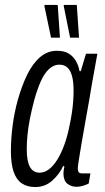

<svg xmlns="http://www.w3.org/2000/svg" viewBox="-20 -743 422 775"><path d="M122 12Q89 12 67 -3.5Q45 -19 34.5 -51Q24 -83 24 -133Q24 -183 31 -236.5Q38 -290 52 -340Q68 -397 90 -442Q112 -487 142 -512.5Q172 -538 210 -538Q239 -538 257 -527Q275 -516 286 -497.5Q297 -479 301 -456H306L327 -526H373L351 -404Q347 -378 340 -338.5Q333 -299 325 -254.5Q317 -210 310 -169Q303 -128 298.5 -99.5Q294 -71 294 -64Q294 -53 297.5 -48Q301 -43 313 -43H345L338 -2Q328 3 314.5 7Q301 11 289 11Q269 11 253 -0.5Q237 -12 236 -41Q236 -48 237 -55Q238 -62 240 -71L235 -73Q220 -40 191 -14Q162 12 122 12ZM140 -46Q160 -46 178 -60Q196 -74 211 -98Q226 -122 238.5 -155.5Q251 -189 259 -228Q266 -260 270 -286.5Q274 -313 275.5 -335.5Q277 -358 277 -378Q277 -412 271 -435Q265 -458 252.5 -470Q240 -482 219 -482Q197 -482 178 -464.5Q159 -447 144.5 -414.5Q130 -382 118 -338Q108 -300 101 -265Q94 -230 91 -199Q88 -168 88 -140Q88 -92 101 -69Q114 -46 140 -46ZM263 -591 237 -720 238 -723H290L299 -591ZM186 -591 159 -720 161 -723H213L222 -591Z"/></svg>

Font: Archivo ExtraCondensed Light
Style: Italic
Weight: 300
Width: 2
Italic angle: -10°
Designer: Hector Gatti
Foundry: Omnibus-Type
Version: Version 2.001